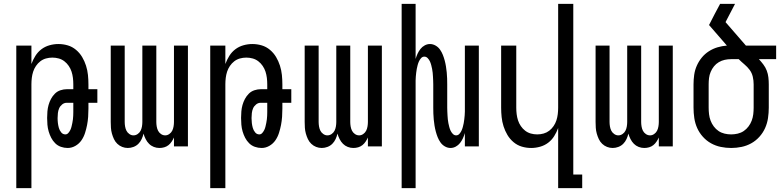

<svg xmlns="http://www.w3.org/2000/svg" viewBox="-20 -755 4040 990"><path d="M64 215V-520H142V-425Q150 -447 162.5 -467Q175 -487 193.5 -501Q212 -515 235 -521.5Q258 -528 281 -528Q306 -528 329.5 -521Q353 -514 372 -498Q391 -482 403.5 -461Q416 -440 423.5 -416.5Q431 -393 433.5 -368.5Q436 -344 436 -320V-295H482V-225H436V-195Q436 -174 434.5 -152.5Q433 -131 429 -110.5Q425 -90 418.5 -69.5Q412 -49 400 -31.5Q388 -14 369 -3Q350 8 329 8Q311 8 294 2Q277 -4 264.5 -16.5Q252 -29 244 -44.5Q236 -60 231 -77Q226 -94 224.5 -112Q223 -130 223 -147Q223 -164 224.5 -181Q226 -198 230.5 -214Q235 -230 243 -245Q251 -260 263 -272Q275 -284 291.5 -289.5Q308 -295 324 -295H358V-320Q358 -337 356 -353.5Q354 -370 349 -385.5Q344 -401 334.5 -415Q325 -429 312 -439Q299 -449 283 -453.5Q267 -458 250 -458Q233 -458 217 -453.5Q201 -449 188 -439Q175 -429 165.5 -415Q156 -401 151 -385.5Q146 -370 144 -353.5Q142 -337 142 -320V215ZM317 -62Q326 -62 332.5 -69.5Q339 -77 343 -85.5Q347 -94 349 -103Q351 -112 353 -121Q355 -130 356 -139.5Q357 -149 357.5 -158Q358 -167 358 -176.5Q358 -186 358 -195V-225H324Q311 -225 300.5 -216.5Q290 -208 285 -196.5Q280 -185 278.5 -172Q277 -159 277 -146Q277 -133 278.5 -120.5Q280 -108 283.5 -95.5Q287 -83 295.5 -72.5Q304 -62 317 -62Z M639 8Q624 8 610 2.5Q596 -3 585 -13.5Q574 -24 567.5 -38Q561 -52 557 -66.5Q553 -81 552 -96Q551 -111 551 -126V-520H623V-126Q623 -115 625 -103Q627 -91 632 -81Q637 -71 647 -64Q657 -57 668 -57Q680 -57 690 -64Q700 -71 705 -81Q710 -91 712 -103Q714 -115 714 -126V-520H786V-126Q786 -115 788 -103Q790 -91 795 -81Q800 -71 810 -64Q820 -57 832 -57Q843 -57 853 -64Q863 -71 868 -81Q873 -91 875 -103Q877 -115 877 -126V-520H949V0H877V-46Q872 -35 865 -24.5Q858 -14 848.5 -6.5Q839 1 827 4.5Q815 8 802 8Q787 8 773 2.5Q759 -3 748.5 -13.5Q738 -24 731 -38Q724 -52 720 -66Q717 -52 710.5 -38Q704 -24 693.5 -13.5Q683 -3 668.5 2.5Q654 8 639 8Z M1064 215V-520H1142V-425Q1150 -447 1162.5 -467Q1175 -487 1193.5 -501Q1212 -515 1235 -521.5Q1258 -528 1281 -528Q1306 -528 1329.5 -521Q1353 -514 1372 -498Q1391 -482 1403.5 -461Q1416 -440 1423.5 -416.5Q1431 -393 1433.5 -368.5Q1436 -344 1436 -320V-295H1482V-225H1436V-195Q1436 -174 1434.5 -152.5Q1433 -131 1429 -110.5Q1425 -90 1418.5 -69.5Q1412 -49 1400 -31.5Q1388 -14 1369 -3Q1350 8 1329 8Q1311 8 1294 2Q1277 -4 1264.5 -16.5Q1252 -29 1244 -44.5Q1236 -60 1231 -77Q1226 -94 1224.5 -112Q1223 -130 1223 -147Q1223 -164 1224.5 -181Q1226 -198 1230.5 -214Q1235 -230 1243 -245Q1251 -260 1263 -272Q1275 -284 1291.5 -289.5Q1308 -295 1324 -295H1358V-320Q1358 -337 1356 -353.5Q1354 -370 1349 -385.5Q1344 -401 1334.5 -415Q1325 -429 1312 -439Q1299 -449 1283 -453.5Q1267 -458 1250 -458Q1233 -458 1217 -453.5Q1201 -449 1188 -439Q1175 -429 1165.5 -415Q1156 -401 1151 -385.5Q1146 -370 1144 -353.5Q1142 -337 1142 -320V215ZM1317 -62Q1326 -62 1332.5 -69.5Q1339 -77 1343 -85.5Q1347 -94 1349 -103Q1351 -112 1353 -121Q1355 -130 1356 -139.5Q1357 -149 1357.5 -158Q1358 -167 1358 -176.5Q1358 -186 1358 -195V-225H1324Q1311 -225 1300.5 -216.5Q1290 -208 1285 -196.5Q1280 -185 1278.5 -172Q1277 -159 1277 -146Q1277 -133 1278.5 -120.5Q1280 -108 1283.5 -95.5Q1287 -83 1295.5 -72.5Q1304 -62 1317 -62Z M1639 8Q1624 8 1610 2.5Q1596 -3 1585 -13.5Q1574 -24 1567.5 -38Q1561 -52 1557 -66.5Q1553 -81 1552 -96Q1551 -111 1551 -126V-520H1623V-126Q1623 -115 1625 -103Q1627 -91 1632 -81Q1637 -71 1647 -64Q1657 -57 1668 -57Q1680 -57 1690 -64Q1700 -71 1705 -81Q1710 -91 1712 -103Q1714 -115 1714 -126V-520H1786V-126Q1786 -115 1788 -103Q1790 -91 1795 -81Q1800 -71 1810 -64Q1820 -57 1832 -57Q1843 -57 1853 -64Q1863 -71 1868 -81Q1873 -91 1875 -103Q1877 -115 1877 -126V-520H1949V0H1877V-46Q1872 -35 1865 -24.5Q1858 -14 1848.5 -6.5Q1839 1 1827 4.5Q1815 8 1802 8Q1787 8 1773 2.5Q1759 -3 1748.5 -13.5Q1738 -24 1731 -38Q1724 -52 1720 -66Q1717 -52 1710.5 -38Q1704 -24 1693.5 -13.5Q1683 -3 1668.5 2.5Q1654 8 1639 8Z M2051 215V-735H2123V-451Q2127 -465 2133 -478Q2139 -491 2148 -502.5Q2157 -514 2170 -521Q2183 -528 2197 -528Q2212 -528 2226 -520Q2240 -512 2249 -499Q2258 -486 2263.5 -472Q2269 -458 2273 -443Q2277 -428 2279.5 -412.5Q2282 -397 2283.5 -381.5Q2285 -366 2285.5 -350.5Q2286 -335 2286 -320V-200Q2286 -190 2286.5 -180Q2287 -170 2287.5 -160Q2288 -150 2289 -140Q2290 -130 2292 -120Q2294 -110 2296.5 -100.5Q2299 -91 2303 -82Q2307 -73 2314.5 -65Q2322 -57 2332 -57Q2342 -57 2349 -65Q2356 -73 2360 -82Q2364 -91 2366.5 -100.5Q2369 -110 2371 -120Q2373 -130 2374 -140Q2375 -150 2376 -160Q2377 -170 2377 -180Q2377 -190 2377 -200V-520H2449V0H2377V-69Q2373 -55 2367 -42Q2361 -29 2352 -17.5Q2343 -6 2330 1Q2317 8 2303 8Q2288 8 2274 0Q2260 -8 2251 -21Q2242 -34 2236.5 -48Q2231 -62 2227 -77Q2223 -92 2220.5 -107.5Q2218 -123 2216.5 -138.5Q2215 -154 2214.5 -169.5Q2214 -185 2214 -200V-320Q2214 -330 2213.5 -340Q2213 -350 2212.5 -360Q2212 -370 2211 -380Q2210 -390 2208 -400Q2206 -410 2203.5 -419.5Q2201 -429 2197 -438Q2193 -447 2185.5 -455Q2178 -463 2168 -463Q2158 -463 2151 -455Q2144 -447 2140 -438Q2136 -429 2133.5 -419.5Q2131 -410 2129 -400Q2127 -390 2126 -380Q2125 -370 2124 -360Q2123 -350 2123 -340Q2123 -330 2123 -320V215Z M2858 215V-95Q2850 -73 2837.5 -53Q2825 -33 2806.5 -19Q2788 -5 2765 1.5Q2742 8 2719 8Q2694 8 2670.5 1Q2647 -6 2628 -22Q2609 -38 2596.5 -59Q2584 -80 2576.5 -103.5Q2569 -127 2566.5 -151.5Q2564 -176 2564 -200V-520H2642V-200Q2642 -183 2644 -166.5Q2646 -150 2651 -134.5Q2656 -119 2665.5 -105Q2675 -91 2688 -81Q2701 -71 2717 -66.5Q2733 -62 2750 -62Q2767 -62 2783 -66.5Q2799 -71 2812 -81Q2825 -91 2834.5 -105Q2844 -119 2849 -134.5Q2854 -150 2856 -166.5Q2858 -183 2858 -200V-735H2936V145H2982V215Z M3139 8Q3124 8 3110 2.5Q3096 -3 3085 -13.5Q3074 -24 3067.5 -38Q3061 -52 3057 -66.5Q3053 -81 3052 -96Q3051 -111 3051 -126V-520H3123V-126Q3123 -115 3125 -103Q3127 -91 3132 -81Q3137 -71 3147 -64Q3157 -57 3168 -57Q3180 -57 3190 -64Q3200 -71 3205 -81Q3210 -91 3212 -103Q3214 -115 3214 -126V-520H3286V-126Q3286 -115 3288 -103Q3290 -91 3295 -81Q3300 -71 3310 -64Q3320 -57 3332 -57Q3343 -57 3353 -64Q3363 -71 3368 -81Q3373 -91 3375 -103Q3377 -115 3377 -126V-520H3449V0H3377V-46Q3372 -35 3365 -24.5Q3358 -14 3348.5 -6.5Q3339 1 3327 4.5Q3315 8 3302 8Q3287 8 3273 2.5Q3259 -3 3248.5 -13.5Q3238 -24 3231 -38Q3224 -52 3220 -66Q3217 -52 3210.5 -38Q3204 -24 3193.5 -13.5Q3183 -3 3168.5 2.5Q3154 8 3139 8Z M3750 8Q3723 8 3696.5 2.5Q3670 -3 3646.5 -16Q3623 -29 3604.5 -49.5Q3586 -70 3575 -94.5Q3564 -119 3560 -146Q3556 -173 3556 -200V-320Q3556 -345 3559.5 -369.5Q3563 -394 3573 -416.5Q3583 -439 3598.5 -458Q3614 -477 3635 -490.5Q3656 -504 3679.5 -511Q3703 -518 3728 -520L3636 -626Q3650 -653 3664 -680.5Q3678 -708 3693 -735H3770L3721 -641L3826 -520H3982V-450H3893Q3905 -437 3916 -422.5Q3927 -408 3933.5 -391Q3940 -374 3942 -356Q3944 -338 3944 -320V-200Q3944 -173 3940 -146Q3936 -119 3925 -94.5Q3914 -70 3895.5 -49.5Q3877 -29 3853.5 -16Q3830 -3 3803.5 2.5Q3777 8 3750 8ZM3750 -62Q3767 -62 3784 -66Q3801 -70 3815 -79.5Q3829 -89 3839.5 -103Q3850 -117 3856 -133Q3862 -149 3864 -166Q3866 -183 3866 -200V-320Q3866 -340 3861.5 -359.5Q3857 -379 3845.5 -394.5Q3834 -410 3818.5 -423Q3803 -436 3789 -450H3750Q3733 -450 3717 -446.5Q3701 -443 3686.5 -434.5Q3672 -426 3661.5 -413Q3651 -400 3644.5 -384.5Q3638 -369 3636 -353Q3634 -337 3634 -320V-200Q3634 -183 3636 -166Q3638 -149 3644 -133Q3650 -117 3660.5 -103Q3671 -89 3685 -79.5Q3699 -70 3716 -66Q3733 -62 3750 -62Z"/></svg>

Font: Iosevka Term Curly
Style: Regular
Weight: 400
Designer: Belleve Invis
Foundry: Belleve Invis
Version: Version 32.3.0